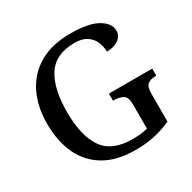

<svg xmlns="http://www.w3.org/2000/svg" viewBox="-162 -884 1053 1055"><g transform="rotate(-30 364.5 -357.0)"><path d="M407 10Q289 10 211 -36Q133 -82 94.5 -164.5Q56 -247 56 -358Q56 -466 96.5 -548.5Q137 -631 216.5 -677.5Q296 -724 413 -724Q528 -724 585 -691.5Q642 -659 642 -611Q642 -578 613 -557.5Q584 -537 539 -537Q539 -570 526 -600Q513 -630 484.5 -649Q456 -668 409 -668Q287 -668 235 -587.5Q183 -507 183 -358Q183 -209 237 -129.5Q291 -50 423 -50Q449 -50 473.5 -52.5Q498 -55 518 -61V-218Q518 -261 495.5 -274Q473 -287 439 -287H433V-332H708V-287H701Q672 -287 653.5 -273.5Q635 -260 635 -214V-38Q582 -14 527.5 -2Q473 10 407 10Z"/></g></svg>

Font: Noto Serif NP Hmong Medium
Style: Regular
Weight: 500
Designer: Dalton Maag Ltd
Foundry: Dalton Maag Ltd
Version: Version 1.001; ttfautohint (v1.8.4.7-5d5b)